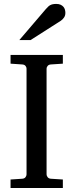

<svg xmlns="http://www.w3.org/2000/svg" viewBox="-20 -948 370 968"><path d="M33.2 0V-43L92.8 -46.9Q103.5 -47.9 108.6 -54.7Q113.8 -61.5 113.8 -68.8V-602.1Q113.8 -609.4 108.6 -615.7Q103.5 -622.1 92.8 -623L33.2 -627V-670.9H296.9V-627L235.8 -623Q225.6 -622.1 220.2 -615.7Q214.8 -609.4 214.8 -602.1V-68.8Q214.8 -61.5 220.2 -54.7Q225.6 -47.9 235.8 -46.9L296.9 -43V0ZM309.6 -883.3Q309.6 -869.6 303 -859.9Q296.4 -850.1 286.6 -843.3L134.3 -746.1H77.6L210.4 -901.4Q216.3 -907.7 221.2 -912.8Q226.1 -918 231.9 -921.4Q237.8 -924.8 245.4 -926.5Q252.9 -928.2 263.7 -928.2Q276.9 -928.2 285.6 -924.1Q294.4 -919.9 299.8 -913.6Q305.2 -907.2 307.4 -899.2Q309.6 -891.1 309.6 -883.3Z"/></svg>

Font: BabelStone Ogham Pictish
Style: Regular
Weight: 400
Designer: Andrew West
Foundry: BabelStone
Version: Version 1.02 March 14, 2022